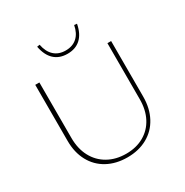

<svg xmlns="http://www.w3.org/2000/svg" viewBox="-193 -1010 1123 1168"><g transform="rotate(-30 368.0 -425.5)"><path d="M228 -853 247 -856Q257 -803 288 -774.5Q319 -746 368 -746Q417 -746 448 -774Q479 -802 489 -855L508 -853Q496 -789 460.5 -756Q425 -723 368 -723Q311 -723 275.5 -756Q240 -789 228 -853ZM102 -264V-658H131V-268Q131 -193 161 -136.5Q191 -80 246 -49Q301 -18 373 -18Q444 -18 497.5 -48.5Q551 -79 580 -134.5Q609 -190 609 -264V-658H635V-268Q635 -186 602 -124Q569 -62 508.5 -28.5Q448 5 369 5Q289 5 228.5 -28Q168 -61 135 -122Q102 -183 102 -264Z"/></g></svg>

Font: Ysabeau SC Extralight
Style: Regular
Weight: 200
Designer: Christian Thalmann (Catharsis Fonts)
Version: Version 0.003